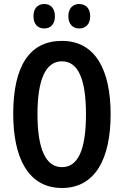

<svg xmlns="http://www.w3.org/2000/svg" viewBox="-20 -928 617 958"><path d="M147 -847C147 -807 169 -786 201 -786C233 -786 254 -808 254 -847C254 -886 233 -908 201 -908C169 -908 147 -887 147 -847ZM321 -847C321 -808 343 -786 375 -786C408 -786 430 -808 430 -847C430 -886 408 -908 375 -908C344 -908 321 -887 321 -847ZM532 -358C532 -577 457 -724 289 -724C129 -724 46 -601 46 -359C46 -142 120 10 289 10C457 10 532 -139 532 -358ZM167 -358C167 -532 208 -622 289 -622C369 -622 409 -535 409 -358C409 -180 369 -94 289 -94C209 -94 167 -183 167 -358Z"/></svg>

Font: Noto Sans Georgian ExtraCondensed SemiBold
Style: Regular
Weight: 600
Width: 2
Designer: Monotype Design Team, Akaki Razmadze
Foundry: Google LLC
Version: Version 2.005